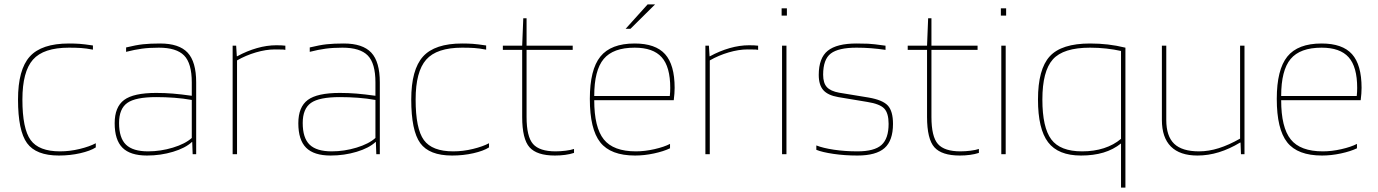

<svg xmlns="http://www.w3.org/2000/svg" viewBox="-20 -702 6273 874"><path d="M416 -50V-31Q391 -15 345 -4.5Q299 6 248 6Q144 6 103 -50.5Q62 -107 62 -249Q62 -385 115.5 -444.5Q169 -504 294 -504Q320 -504 341.5 -502.5Q363 -501 403 -495V-476Q372 -482 348.5 -483.5Q325 -485 294 -485Q178 -485 130 -430.5Q82 -376 82 -249Q82 -116 119.5 -64.5Q157 -13 253 -13Q298 -13 343 -24Q388 -35 416 -50Z M649 6Q573 6 537.5 -29.5Q502 -65 502 -141Q502 -215 545 -247Q588 -279 691 -279Q730 -279 766.5 -276Q803 -273 853 -266V-327Q853 -414 818 -449.5Q783 -485 703 -485Q660 -485 626.5 -480.5Q593 -476 554 -466V-486Q599 -497 631 -500.5Q663 -504 709 -504Q795 -504 834 -462.5Q873 -421 873 -327V0H857L855 -56H854Q824 -28 767.5 -11Q711 6 649 6ZM691 -260Q597 -260 559.5 -233.5Q522 -207 522 -142Q522 -74 553.5 -43.5Q585 -13 654 -13Q711 -13 767 -30Q823 -47 853 -74V-247Q814 -254 773.5 -257Q733 -260 691 -260Z M1059 0H1039V-494H1055L1058 -446H1060Q1104 -470 1149.5 -483Q1195 -496 1238 -496Q1249 -496 1261 -495.5Q1273 -495 1279 -494V-475Q1275 -476 1268.5 -476.5Q1262 -477 1231 -477Q1191 -477 1145 -463.5Q1099 -450 1059 -427Z M1485 6Q1409 6 1373.5 -29.5Q1338 -65 1338 -141Q1338 -215 1381 -247Q1424 -279 1527 -279Q1566 -279 1602.5 -276Q1639 -273 1689 -266V-327Q1689 -414 1654 -449.5Q1619 -485 1539 -485Q1496 -485 1462.5 -480.5Q1429 -476 1390 -466V-486Q1435 -497 1467 -500.5Q1499 -504 1545 -504Q1631 -504 1670 -462.5Q1709 -421 1709 -327V0H1693L1691 -56H1690Q1660 -28 1603.5 -11Q1547 6 1485 6ZM1527 -260Q1433 -260 1395.5 -233.5Q1358 -207 1358 -142Q1358 -74 1389.5 -43.5Q1421 -13 1490 -13Q1547 -13 1603 -30Q1659 -47 1689 -74V-247Q1650 -254 1609.5 -257Q1569 -260 1527 -260Z M2206 -50V-31Q2181 -15 2135 -4.5Q2089 6 2038 6Q1934 6 1893 -50.5Q1852 -107 1852 -249Q1852 -385 1905.5 -444.5Q1959 -504 2084 -504Q2110 -504 2131.5 -502.5Q2153 -501 2193 -495V-476Q2162 -482 2138.5 -483.5Q2115 -485 2084 -485Q1968 -485 1920 -430.5Q1872 -376 1872 -249Q1872 -116 1909.5 -64.5Q1947 -13 2043 -13Q2088 -13 2133 -24Q2178 -35 2206 -50Z M2593 -24V-6Q2575 0 2552.5 3Q2530 6 2506 6Q2424 6 2390.5 -31.5Q2357 -69 2357 -170V-475H2269V-494H2357L2362 -619H2377V-494H2587V-475H2377V-170Q2377 -80 2406.5 -46.5Q2436 -13 2509 -13Q2531 -13 2555 -16Q2579 -19 2593 -24Z M3030 -47V-27Q3001 -13 2957 -3.5Q2913 6 2871 6Q2760 6 2712.5 -54Q2665 -114 2665 -252Q2665 -385 2713 -444.5Q2761 -504 2869 -504Q2964 -504 3007.5 -455.5Q3051 -407 3051 -302Q3051 -290 3050 -276Q3049 -262 3047 -246H2685Q2685 -122 2728.5 -67.5Q2772 -13 2875 -13Q2915 -13 2959 -23Q3003 -33 3030 -47ZM3031 -302Q3031 -398 2992 -441.5Q2953 -485 2869 -485Q2771 -485 2728 -433.5Q2685 -382 2685 -265H3029Q3030 -274 3030.5 -283Q3031 -292 3031 -302ZM2928 -682H2962L2850 -571H2828Z M3211 0H3191V-494H3207L3210 -446H3212Q3256 -470 3301.5 -483Q3347 -496 3390 -496Q3401 -496 3413 -495.5Q3425 -495 3431 -494V-475Q3427 -476 3420.5 -476.5Q3414 -477 3383 -477Q3343 -477 3297 -463.5Q3251 -450 3211 -427Z M3562 -631H3538V-664H3562ZM3560 0H3540V-494H3560Z M3879 -485Q3797 -485 3762 -458.5Q3727 -432 3727 -362Q3727 -324 3744 -305.5Q3761 -287 3800 -280L3934 -258Q3998 -247 4021.5 -221.5Q4045 -196 4045 -138Q4045 -62 4006.5 -28Q3968 6 3883 6Q3825 6 3774 -1.5Q3723 -9 3696 -20V-40Q3726 -28 3776 -20.5Q3826 -13 3883 -13Q3960 -13 3992.5 -42Q4025 -71 4025 -138Q4025 -187 4005 -208Q3985 -229 3928 -238L3796 -260Q3749 -268 3728 -291.5Q3707 -315 3707 -361Q3707 -438 3748 -471Q3789 -504 3879 -504Q3908 -504 3931.5 -503Q3955 -502 4011 -494V-475Q3977 -480 3945 -482.5Q3913 -485 3879 -485Z M4436 -24V-6Q4418 0 4395.5 3Q4373 6 4349 6Q4267 6 4233.5 -31.5Q4200 -69 4200 -170V-475H4112V-494H4200L4205 -619H4220V-494H4430V-475H4220V-170Q4220 -80 4249.5 -46.5Q4279 -13 4352 -13Q4374 -13 4398 -16Q4422 -19 4436 -24Z M4560 -631H4536V-664H4560ZM4558 0H4538V-494H4558Z M5103 -485V152H5083V-49Q5048 -21 5003 -7.5Q4958 6 4901 6Q4797 6 4751 -54.5Q4705 -115 4705 -249Q4705 -387 4758.5 -445.5Q4812 -504 4942 -504Q4984 -504 5023 -499.5Q5062 -495 5103 -485ZM4906 -13Q4960 -13 5005 -27.5Q5050 -42 5083 -70V-470Q5052 -477 5016 -481Q4980 -485 4942 -485Q4820 -485 4772.5 -431.5Q4725 -378 4725 -249Q4725 -122 4765.5 -67.5Q4806 -13 4906 -13Z M5431 6Q5351 6 5310 -35Q5269 -76 5269 -156V-494H5289V-156Q5289 -82 5325 -47.5Q5361 -13 5438 -13Q5482 -13 5528 -27.5Q5574 -42 5625 -71V-494H5645V0H5629L5627 -53H5625Q5577 -24 5528.5 -9Q5480 6 5431 6Z M6157 -47V-27Q6128 -13 6084 -3.5Q6040 6 5998 6Q5887 6 5839.5 -54Q5792 -114 5792 -252Q5792 -385 5840 -444.5Q5888 -504 5996 -504Q6091 -504 6134.5 -455.5Q6178 -407 6178 -302Q6178 -290 6177 -276Q6176 -262 6174 -246H5812Q5812 -122 5855.5 -67.5Q5899 -13 6002 -13Q6042 -13 6086 -23Q6130 -33 6157 -47ZM6158 -302Q6158 -398 6119 -441.5Q6080 -485 5996 -485Q5898 -485 5855 -433.5Q5812 -382 5812 -265H6156Q6157 -274 6157.5 -283Q6158 -292 6158 -302Z"/></svg>

Font: Blinker Thin
Style: Regular
Weight: 100
Designer: Juergen Huber
Foundry: supertype
Version: Version 1.017;hotconv 1.0.117;makeotfexe 2.5.65602